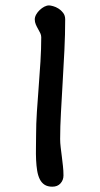

<svg xmlns="http://www.w3.org/2000/svg" viewBox="-20 -687 369 709"><path d="M173.3 2.4Q155.8 2.4 144.5 -4.9Q133.3 -12.2 126.7 -25.6Q120.1 -39.1 117.2 -57.1Q114.3 -75.2 113.3 -96.4Q112.3 -117.7 112.8 -141.6Q113.3 -165.5 113.3 -189.9Q113.3 -229 116.2 -273.9Q119.1 -318.8 122.8 -365.7Q126.5 -412.6 129.4 -459.7Q132.3 -506.8 132.3 -549.8Q132.3 -557.1 128.7 -564.7Q125 -572.3 120.4 -580.3Q115.7 -588.4 112.1 -596.9Q108.4 -605.5 108.4 -615.2Q108.4 -624 113.5 -633.3Q118.7 -642.6 126.7 -650.1Q134.8 -657.7 143.8 -662.4Q152.8 -667 161.1 -667Q166 -667 176 -664.3Q186 -661.6 195.8 -655.5Q205.6 -649.4 213.1 -639.6Q220.7 -629.9 220.7 -615.2Q220.7 -560.5 217.8 -501.2Q214.8 -441.9 211.4 -383.8Q208 -325.7 205.1 -271.7Q202.1 -217.8 202.1 -173.8Q202.1 -159.2 204.1 -142.8Q206.1 -126.5 208.3 -109.1Q210.4 -91.8 212.4 -74.2Q214.4 -56.6 214.4 -39.1Q214.4 -22 203.4 -9.8Q192.4 2.4 173.3 2.4Z"/></svg>

Font: Short Stack
Style: Regular
Weight: 400
Designer: James Grieshaber
Foundry: James Grieshaber
Version: Version 1.002